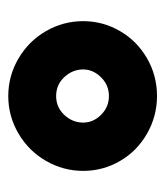

<svg xmlns="http://www.w3.org/2000/svg" viewBox="12 -776 398 462"><g transform="rotate(-90 211.0 -545.0)"><path d="M30.8 -543.9Q30.8 -591.3 54.7 -633.1Q78.6 -674.8 120.6 -699.5Q162.6 -724.1 210.9 -724.1Q259.3 -724.1 301.3 -699.5Q343.3 -674.8 367.2 -633.3Q391.1 -591.8 391.1 -543.9Q391.1 -496.6 367.4 -455.6Q343.8 -414.6 302 -390.4Q260.3 -366.2 210.9 -366.2Q162.6 -366.2 120.6 -390.1Q78.6 -414.1 54.7 -455.1Q30.8 -496.1 30.8 -543.9ZM147 -543.9Q147 -519.5 165.8 -500.7Q184.6 -481.9 210.9 -481.9Q237.3 -481.9 256.1 -501Q274.9 -520 274.9 -543.9Q274.9 -569.3 256.6 -589.1Q238.3 -608.9 210.9 -608.9Q183.6 -608.9 165.3 -589.1Q147 -569.3 147 -543.9Z"/></g></svg>

Font: Sahel Black FD
Style: Black-FD
Weight: 900
Foundry: Saber Rastikerdar (saber.rastikerdar@gmail.com)
Version: Version 3.3.1